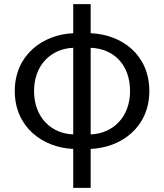

<svg xmlns="http://www.w3.org/2000/svg" viewBox="-20 -716 800 936"><path d="M337 -61C231 -64 146 -143 146 -272C146 -401 231 -479 337 -483ZM337 200H422V10C570 4 708 -95 708 -272C708 -449 574 -548 422 -554V-696H337V-554C190 -548 52 -449 52 -272C52 -95 190 4 337 10ZM422 -483C533 -479 614 -402 614 -272C614 -142 527 -64 422 -61Z"/></svg>

Font: Noto Sans CJK HK
Style: Regular
Weight: 400
Designer: Ryoko NISHIZUKA 西塚涼子 (kana, bopomofo & ideographs); Paul D. Hunt (Latin, Greek & Cyrillic); Sandoll Communications 산돌커뮤니
Foundry: Adobe
Version: Version 2.004;hotconv 1.0.118;makeotfexe 2.5.65603